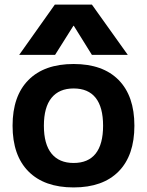

<svg xmlns="http://www.w3.org/2000/svg" viewBox="-20 -810 643 840"><path d="M302 10Q174 10 104.5 -60Q35 -130 35 -260Q35 -390 104.5 -460Q174 -530 302 -530Q430 -530 499 -460Q568 -390 568 -260Q568 -130 499 -60Q430 10 302 10ZM302 -97Q366 -97 398.5 -138Q431 -179 431 -260Q431 -341 398.5 -382Q366 -423 302 -423Q239 -423 205.5 -382Q172 -341 172 -260Q172 -179 205.5 -138Q239 -97 302 -97ZM64 -570 220 -790H382L539 -570H382L303 -697H301L221 -570Z"/></svg>

Font: M PLUS 1 Thin
Style: Bold
Weight: 700
Version: Version 1.001